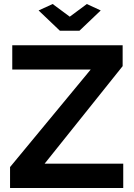

<svg xmlns="http://www.w3.org/2000/svg" viewBox="-20 -935 667 955"><path d="M242 -915 327 -852 412 -915 481 -883 375 -782H278L172 -883ZM30 -104 431 -589H41V-710H590V-606L202 -121H593V0H30Z"/></svg>

Font: PTCRaleway
Style: Bold
Weight: 700
Designer: Matt McInerney, Pablo Impallari, Rodrigo Fuenzalida
Foundry: Matt McInerney, Pablo Impallari, Rodrigo Fuenzalida
Version: Version 3.000g; ttfautohint (v1.5) -l 8 -r 28 -G 28 -x 14 -D